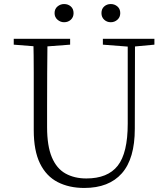

<svg xmlns="http://www.w3.org/2000/svg" viewBox="-20 -915 828 950"><path d="M297 -805Q279 -805 264.5 -817.5Q250 -830 250 -850Q250 -871 264.5 -883Q279 -895 297 -895Q317 -895 330.5 -883Q344 -871 344 -850Q344 -830 330.5 -817.5Q317 -805 297 -805ZM528 -805Q509 -805 495.5 -817.5Q482 -830 482 -850Q482 -871 495.5 -883Q509 -895 528 -895Q547 -895 561 -883Q575 -871 575 -850Q575 -830 561 -817.5Q547 -805 528 -805ZM397 15Q322 15 265.5 -14Q209 -43 178 -106Q147 -169 147 -271V-387Q147 -472 147 -556Q147 -640 145 -723H215Q214 -641 213.5 -557Q213 -473 213 -387V-286Q213 -193 236.5 -137Q260 -81 304 -56.5Q348 -32 407 -32Q513 -32 562.5 -95Q612 -158 612 -303V-723H648L647 -278Q647 -130 583 -57.5Q519 15 397 15ZM48 -694V-723H327V-694L194 -684H175ZM489 -694V-723H744V-694L636 -684H618Z"/></svg>

Font: Noto Serif JP ExtraLight ExtraLight
Style: Regular
Weight: 250
Version: Version 2.003-H1;hotconv 1.1.1;makeotfexe 2.6.0